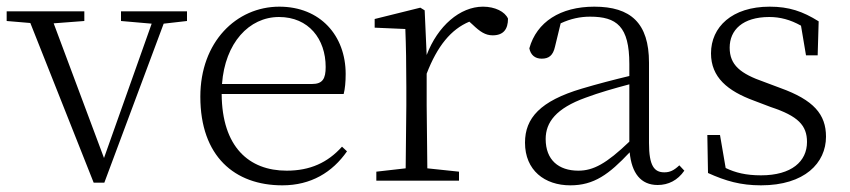

<svg xmlns="http://www.w3.org/2000/svg" viewBox="-28 -542 2549 576"><path d="M335 -479 427 -471 284 -68 133 -472 225 -479V-508H-8V-479L63 -473L253 6H285L463 -471L533 -479V-508H335Z M819 14C905 14 969 -25 1013 -88L998 -102C955 -54 902 -30 832 -30C719 -30 638 -101 637 -260H1003C1007 -275 1009 -296 1009 -320C1009 -435 933 -522 810 -522C681 -522 573 -416 573 -252C573 -73 676 14 819 14ZM638 -290C647 -413 719 -491 809 -491C898 -491 949 -425 949 -341C949 -306 940 -290 908 -290Z M1188 0H1349V-27L1254 -37L1252 -226V-321C1284 -404 1325 -454 1380 -477L1390 -468C1412 -447 1428 -436 1450 -436C1482 -436 1496 -454 1496 -486C1487 -507 1457 -522 1421 -522C1352 -522 1285 -464 1252 -377L1246 -511L1233 -519L1096 -485V-459L1188 -455C1190 -405 1191 -350 1191 -281V-226L1189 -37L1101 -27V0Z M1945 13C1977 13 2005 -1 2025 -30L2010 -46C1994 -31 1982 -25 1965 -25C1935 -25 1919 -44 1919 -113V-354C1919 -473 1864 -522 1755 -522C1653 -522 1582 -476 1560 -397C1564 -377 1577 -366 1597 -366C1618 -366 1631 -375 1637 -402L1654 -472C1684 -486 1713 -492 1742 -492C1822 -492 1860 -463 1860 -350V-314C1814 -303 1764 -290 1717 -276C1593 -239 1547 -188 1547 -114C1547 -31 1606 14 1683 14C1754 14 1799 -19 1861 -85C1867 -23 1894 13 1945 13ZM1860 -117C1791 -51 1752 -30 1707 -30C1648 -30 1609 -62 1609 -125C1609 -175 1640 -217 1729 -249C1769 -264 1815 -277 1860 -289Z M2255 14C2386 14 2450 -53 2450 -132C2450 -199 2413 -242 2313 -278L2265 -296C2193 -321 2161 -347 2161 -399C2161 -452 2200 -491 2280 -491C2312 -491 2343 -483 2375 -465L2390 -376H2425L2428 -478C2380 -508 2339 -522 2281 -522C2168 -522 2105 -461 2105 -382C2105 -310 2155 -269 2234 -240L2284 -221C2366 -194 2393 -166 2393 -116C2393 -58 2347 -16 2255 -16C2210 -16 2178 -24 2149 -38L2132 -137H2094L2096 -23C2149 1 2194 14 2255 14Z"/></svg>

Font: Noto Serif CJK HK ExtraLight
Style: Regular
Weight: 200
Designer: Ryoko NISHIZUKA 西塚涼子 (kana & ideographs); Frank Grießhammer (Latin, Greek & Cyrillic); Wenlong ZHANG 张文龙 (bopomofo); San
Foundry: Adobe
Version: Version 2.001;hotconv 1.1.0;makeotfexe 2.6.0